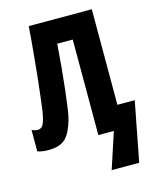

<svg xmlns="http://www.w3.org/2000/svg" viewBox="-134 -805 906 1112"><g transform="rotate(-15 319.0 -249.0)"><path d="M525 -141H629L560 216H395L466 0H373V-573H280Q275 -501 268.5 -431.5Q262 -362 255 -301.5Q248 -241 241.5 -196Q235 -151 229 -130Q208 -56 175.5 -24Q143 8 76 9Q54 9 36.5 6.5Q19 4 7 -1V-129Q26 -120 43 -120Q65 -120 76 -141.5Q87 -163 96 -214Q99 -239 105.5 -288.5Q112 -338 119 -406Q126 -474 133.5 -553Q141 -632 147 -714H525Z"/></g></svg>

Font: Noto Sans ExtraCondensed ExtraBold
Style: Regular
Weight: 800
Width: 2
Designer: Monotype Design Team
Foundry: Monotype Imaging Inc.
Version: Version 2.013; ttfautohint (v1.8.4.7-5d5b)